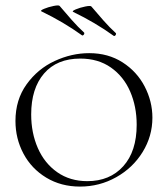

<svg xmlns="http://www.w3.org/2000/svg" viewBox="-20 -676 619 708"><path d="M37 -230Q37 -308 78 -365Q119 -422 181.5 -451Q244 -480 309 -480Q379 -480 432 -446Q485 -412 513.5 -357Q542 -302 542 -242Q542 -174 506 -115.5Q470 -57 408.5 -22.5Q347 12 275 12Q205 12 150.5 -21Q96 -54 66.5 -109.5Q37 -165 37 -230ZM484 -216Q484 -283 460 -338.5Q436 -394 389 -427Q342 -460 276 -460Q190 -460 142.5 -405Q95 -350 95 -254Q95 -186 119.5 -130Q144 -74 191 -41Q238 -8 302 -8Q385 -8 434.5 -63Q484 -118 484 -216ZM250 -632Q244 -635 259.5 -641.5Q275 -648 294.5 -652Q314 -656 317 -652Q338 -627 361.5 -600.5Q385 -574 407 -554L408 -552Q408 -548 405 -545Q402 -542 399 -544Q331 -593 250 -632ZM133 -634Q127 -637 142.5 -643.5Q158 -650 177.5 -654Q197 -658 200 -654Q221 -629 244.5 -602.5Q268 -576 290 -556L291 -554Q291 -550 288 -547Q285 -544 282 -546Q214 -595 133 -634Z"/></svg>

Font: Cormorant Unicase Light
Style: Regular
Weight: 300
Designer: Christian Thalmann (Catharsis Fonts)
Foundry: Catharsis Fonts
Version: Version 4.000